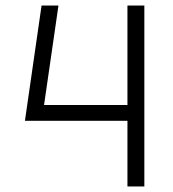

<svg xmlns="http://www.w3.org/2000/svg" viewBox="-20 -673 626 693"><path d="M191 -653 139 -294H440V-653H501V0H440V-237H70L130 -653Z"/></svg>

Font: Snippet
Style: Regular
Weight: 400
Designer: Gesine Todt
Foundry: Gesine Todt
Version: Version 1.000